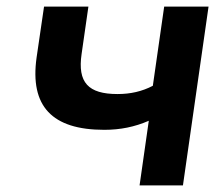

<svg xmlns="http://www.w3.org/2000/svg" viewBox="-20 -559 666 579"><path d="M531.7 0 608.9 -539.1H475.1L440.9 -300.3C408.2 -283.2 373.5 -275.4 334.5 -275.4C246.1 -275.4 213.4 -310.1 226.1 -396.5L246.6 -539.1H112.8L90.3 -385.3C69.8 -238.8 136.7 -167.5 294.4 -167.5C342.8 -167.5 386.2 -176.3 428.7 -194.8L400.9 0Z"/></svg>

Font: Winston SemiBold
Style: Italic
Weight: 600
Italic angle: -8.13011°
Designer: Vernon Adams, Kim Jin-seong, David Berlow, Cristiano Sobral
Foundry: The Winston Project Authors
Version: Version 3.004